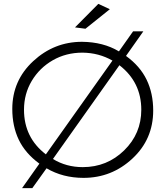

<svg xmlns="http://www.w3.org/2000/svg" viewBox="-20 -917 854 992"><path d="M147 55H94L183.5 -71.5Q110.5 -125 77 -195Q43.5 -265 43.5 -354Q43.5 -501 151.5 -601Q259.5 -701 403.5 -701Q514 -700 594.5 -651.5L667.5 -755H720.5L631 -628Q703.5 -575.5 737.5 -505.2Q771.5 -435 771.5 -346Q771.5 -197.5 664.2 -97.8Q557 2 411.5 2Q304.5 2 220.5 -47.5ZM217 -119.5 561 -604Q491 -644 406.5 -645Q321 -645 252.5 -605.5Q184 -566 144 -499Q104 -432 104 -350Q104 -206 217 -119.5ZM407.5 -53.5Q533 -53.5 621.5 -140Q710 -226.5 710 -350Q710 -492.5 597 -580L253.5 -95.5Q322.5 -53.5 407.5 -53.5ZM421.5 -768.5 367.5 -775.5 488 -897 547.5 -869.5Z"/></svg>

Font: Argentum Novus Light
Style: Regular
Weight: 300
Designer: Julieta Ulanovsky (font) & Cristiano Sobral (main changes)
Foundry: Julieta Ulanovsky (font) & Cristiano Sobral (main changes)
Version: Version 3.00;November 27, 2020;FontCreator 13.0.0.2655 64-bi